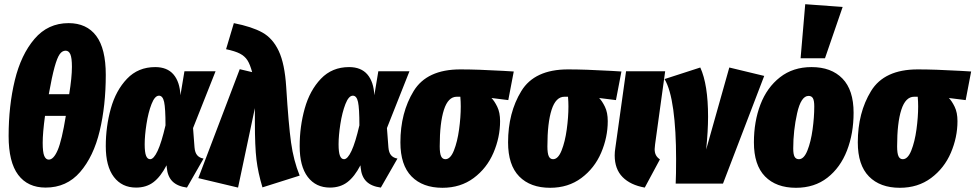

<svg xmlns="http://www.w3.org/2000/svg" viewBox="-20 -873 4638 913"><path d="M483 -517Q483 -371 454 -250Q425 -129 361 -55Q297 19 197 19Q112 19 66.5 -41.5Q21 -102 21 -226Q21 -370 50.5 -491.5Q80 -613 144 -688Q208 -763 306 -763Q392 -763 437.5 -702.5Q483 -642 483 -517ZM212 -425H309Q322 -505 322 -555Q322 -598 314.5 -615Q307 -632 292 -632Q276 -632 264 -615.5Q252 -599 239.5 -554Q227 -509 212 -425ZM194 -322Q183 -241 183 -194Q183 -149 190.5 -131.5Q198 -114 212 -114Q235 -114 254.5 -159.5Q274 -205 293 -322Z M838 -420 857 -534H1005L898 -264L905 -172Q907 -147 918 -134.5Q929 -122 948 -119L869 19Q824 13 800.5 -10Q777 -33 773 -76L772 -87Q744 -33 710 -7Q676 19 627 19Q560 19 521.5 -31.5Q483 -82 483 -178Q483 -271 507 -357Q531 -443 584 -498.5Q637 -554 718 -554Q775 -554 805 -519Q835 -484 838 -420ZM668 -187Q668 -149 674.5 -132.5Q681 -116 694 -116Q711 -116 729.5 -155.5Q748 -195 767 -277Q767 -358 760.5 -388Q754 -418 736 -418Q716 -418 700.5 -378Q685 -338 676.5 -283Q668 -228 668 -187Z M1341 -459Q1352 -282 1364 -195.5Q1376 -109 1405 -38L1228 18Q1207 -52 1199.5 -114Q1192 -176 1192 -294V-359L1112 19L923 -26L1120 -544L1179 -530Q1169 -567 1156.5 -586.5Q1144 -606 1121 -618Q1098 -630 1055 -639L1092 -763Q1178 -746 1227.5 -718.5Q1277 -691 1305.5 -630.5Q1334 -570 1341 -459Z M1760 -420 1779 -534H1927L1820 -264L1827 -172Q1829 -147 1840 -134.5Q1851 -122 1870 -119L1791 19Q1746 13 1722.5 -10Q1699 -33 1695 -76L1694 -87Q1666 -33 1632 -7Q1598 19 1549 19Q1482 19 1443.5 -31.5Q1405 -82 1405 -178Q1405 -271 1429 -357Q1453 -443 1506 -498.5Q1559 -554 1640 -554Q1697 -554 1727 -519Q1757 -484 1760 -420ZM1590 -187Q1590 -149 1596.5 -132.5Q1603 -116 1616 -116Q1633 -116 1651.5 -155.5Q1670 -195 1689 -277Q1689 -358 1682.5 -388Q1676 -418 1658 -418Q1638 -418 1622.5 -378Q1607 -338 1598.5 -283Q1590 -228 1590 -187Z M1884 -196Q1884 -337 1947 -440Q2010 -543 2169 -543Q2250 -543 2374 -536L2423 -533L2397 -397L2317 -407Q2331 -393 2344.5 -365.5Q2358 -338 2358 -297Q2358 -220 2326.5 -146.5Q2295 -73 2232.5 -26.5Q2170 20 2084 20Q1990 20 1937 -34Q1884 -88 1884 -196ZM2171 -367Q2171 -389 2169 -413H2152Q2111 -413 2091 -351Q2071 -289 2071 -177Q2071 -144 2077.5 -130Q2084 -116 2098 -116Q2122 -116 2138.5 -157.5Q2155 -199 2163 -257.5Q2171 -316 2171 -367Z M2396 -196Q2396 -337 2459 -440Q2522 -543 2681 -543Q2762 -543 2886 -536L2935 -533L2909 -397L2829 -407Q2843 -393 2856.5 -365.5Q2870 -338 2870 -297Q2870 -220 2838.5 -146.5Q2807 -73 2744.5 -26.5Q2682 20 2596 20Q2502 20 2449 -34Q2396 -88 2396 -196ZM2683 -367Q2683 -389 2681 -413H2664Q2623 -413 2603 -351Q2583 -289 2583 -177Q2583 -144 2589.5 -130Q2596 -116 2610 -116Q2634 -116 2650.5 -157.5Q2667 -199 2675 -257.5Q2683 -316 2683 -367Z M3095 -186Q3093 -170 3093 -164Q3093 -147 3099 -135.5Q3105 -124 3118 -115L3046 19Q2978 7 2940.5 -31Q2903 -69 2903 -134Q2903 -151 2906 -169L2957 -534H3143Z M3347 -318Q3347 -251 3338 -162L3448 -552L3614 -512L3418 0H3193Q3195 -41 3195 -117Q3195 -253 3181.5 -351.5Q3168 -450 3140 -497L3310 -552Q3347 -471 3347 -318Z M3565 -196Q3565 -295 3596 -376Q3627 -457 3689 -505.5Q3751 -554 3839 -554Q3933 -554 3986 -499.5Q4039 -445 4039 -337Q4039 -238 4007.5 -157Q3976 -76 3914.5 -28Q3853 20 3765 20Q3671 20 3618 -34Q3565 -88 3565 -196ZM3852 -367Q3852 -395 3845.5 -406Q3839 -417 3825 -417Q3789 -417 3770.5 -334.5Q3752 -252 3752 -167Q3752 -139 3758.5 -127.5Q3765 -116 3779 -116Q3803 -116 3819.5 -157.5Q3836 -199 3844 -257.5Q3852 -316 3852 -367ZM3809 -853 3987 -840 3903 -596H3787Z M4059 -196Q4059 -337 4122 -440Q4185 -543 4344 -543Q4425 -543 4549 -536L4598 -533L4572 -397L4492 -407Q4506 -393 4519.5 -365.5Q4533 -338 4533 -297Q4533 -220 4501.5 -146.5Q4470 -73 4407.5 -26.5Q4345 20 4259 20Q4165 20 4112 -34Q4059 -88 4059 -196ZM4346 -367Q4346 -389 4344 -413H4327Q4286 -413 4266 -351Q4246 -289 4246 -177Q4246 -144 4252.5 -130Q4259 -116 4273 -116Q4297 -116 4313.5 -157.5Q4330 -199 4338 -257.5Q4346 -316 4346 -367Z"/></svg>

Font: Fira Sans Extra Condensed Black
Style: Italic
Weight: 900
Width: 3
Italic angle: -8°
Designer: Carrois Corporate & Edenspiekermann AG
Foundry: Carrois Corporate GbR & Edenspiekermann AG
Version: Version 4.203